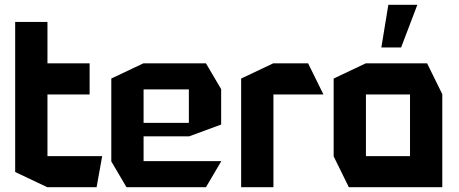

<svg xmlns="http://www.w3.org/2000/svg" viewBox="-20 -777 1904 797"><path d="M43 -385V-686H177V-514L44 -385ZM44 -385 177 -514H352V-385ZM176 0 43 -63V-385H177V0ZM177 0V-129H404V-128L381 0Z M505 0 442 -107V-108H898V-107L835 0ZM442 -108V-451L575 -514H576V-108ZM576 -211V-267H764V-211ZM576 -406V-514H835L898 -407V-406ZM764 -211V-406H898V-260L765 -211Z M981 0V-451L1114 -514H1115V0ZM1115 -385V-514H1259L1322 -386V-385Z M1499 -385V-514H1753L1816 -386V-385ZM1428 0 1365 -128V-129H1682V0ZM1365 -129V-451L1498 -514H1499V-129ZM1682 0V-385H1816V0ZM1563 -580 1592 -757H1712V-756L1645 -580Z"/></svg>

Font: Foldit SemiBold
Style: Regular
Weight: 600
Version: Version 1.003